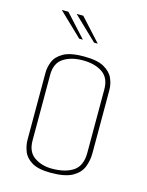

<svg xmlns="http://www.w3.org/2000/svg" viewBox="-100 -693 582 760"><g transform="rotate(15 191.0 -313.0)"><path d="M182 4Q131 4 104.5 -12Q78 -28 69 -52Q60 -76 60 -98V-373Q60 -396 69.5 -419.5Q79 -443 107 -459Q135 -475 191 -475Q246 -475 274 -459Q302 -443 312 -419.5Q322 -396 322 -373V-114Q322 -84 311.5 -57Q301 -30 271 -13Q241 4 182 4ZM182 -13Q238 -13 270 -35Q302 -57 302 -110V-370Q302 -417 271 -438Q240 -459 191 -459Q143 -459 111.5 -438.5Q80 -418 80 -370V-101Q80 -54 110.5 -33.5Q141 -13 182 -13ZM154 -538 58 -630H85L169 -538ZM215 -538 119 -630H146L230 -538Z"/></g></svg>

Font: Smooch Sans Thin Thin
Style: Regular
Weight: 250
Version: Version 1.010